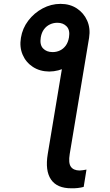

<svg xmlns="http://www.w3.org/2000/svg" viewBox="-20 -781 575 1007"><path d="M323.2 -530.3 447.3 -583 345.7 26.4Q337.9 73.7 351.6 93.3Q365.2 112.8 397.5 113.3Q405.3 112.8 415 111.6Q424.8 110.4 433.6 108.4L418.9 199.2Q405.3 203.1 387.7 205.1Q370.1 207 355 206.5Q279.3 207 247.6 160.6Q215.8 114.3 230.5 26.4ZM89.8 -583Q97.7 -632.3 128.2 -672.6Q158.7 -712.9 203.4 -736.8Q248 -760.7 297.4 -760.7Q346.7 -760.7 383.1 -736.8Q419.4 -712.9 437.3 -672.6Q455.1 -632.3 447.3 -583Q439.5 -535.2 408.2 -494.6Q377 -454.1 332 -430.2Q287.1 -406.2 238.3 -405.8Q189 -406.2 152.3 -430.2Q115.7 -454.1 98.6 -494.4Q81.5 -534.7 89.8 -583ZM255.9 -507.8Q276.9 -507.8 294.7 -516.4Q312.5 -524.9 325 -542Q337.4 -559.1 341.8 -585Q348.1 -623 329.8 -642.3Q311.5 -661.6 281.2 -661.6Q259.8 -661.6 241.5 -652.8Q223.1 -644 210.7 -627.2Q198.2 -610.4 193.8 -585Q187.5 -546.4 205.8 -527.1Q224.1 -507.8 255.9 -507.8Z"/></svg>

Font: Inter Tight Medium
Style: Italic
Weight: 500
Italic angle: -9.39999°
Designer: Rasmus Andersson
Foundry: rsms
Version: Version 3.004